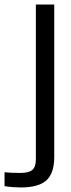

<svg xmlns="http://www.w3.org/2000/svg" viewBox="-85 -620 314 846"><path d="M-65 200V139Q-37 142 4 142Q42 142 57.5 128.5Q73 115 73 83V-600H154V76Q153 145 118.5 175.5Q84 206 6 206Q-9 206 -29.5 204.5Q-50 203 -65 200Z"/></svg>

Font: Big Shoulders Text
Style: Regular
Weight: 400
Designer: Patric King
Foundry: XO Type Co
Version: Version 1.000; ttfautohint (v1.8.2)